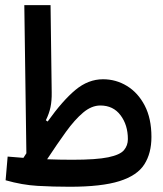

<svg xmlns="http://www.w3.org/2000/svg" viewBox="-20 -713 626 736"><path d="M247.1 2.9Q183.6 2.9 124.3 -0.5Q64.9 -3.9 1.5 -22L9.3 -112.8Q41 -109.9 69.8 -107.9Q75.7 -117.2 81.1 -125.5L73.2 -693.4H173.8L178.2 -358.4Q178.7 -326.7 173.6 -302.2Q168.5 -277.8 155.8 -252L162.6 -247.1Q220.2 -327.6 269.3 -368.4Q318.4 -409.2 375 -409.2Q424.8 -409.2 467 -383.3Q509.3 -357.4 534.9 -308.1Q560.5 -258.8 560.5 -188Q560.5 -125.5 533.2 -82.8Q505.9 -40 437.7 -18.6Q369.6 2.9 247.1 2.9ZM160.6 -102.5Q208.5 -100.6 257.3 -100.6Q349.6 -100.6 395 -110.1Q440.4 -119.6 455.3 -137.5Q470.2 -155.3 470.2 -179.7Q470.2 -233.9 442.1 -271.2Q414.1 -308.6 364.7 -308.6Q331.1 -308.6 298.8 -281.5Q266.6 -254.4 232.9 -207.8Q199.2 -161.1 160.6 -102.5Z"/></svg>

Font: Cascadia Code NF
Style: Regular
Weight: 400
Monospace: yes
Designer: Aaron Bell
Foundry: Saja Typeworks
Version: Version 2404.023; ttfautohint (v1.8.4)